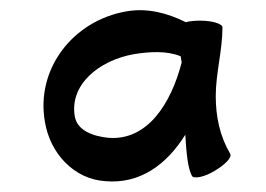

<svg xmlns="http://www.w3.org/2000/svg" viewBox="-20 -853 515 372"><path d="M426 -555C406 -589 398 -627 398 -667C398 -711 411 -755 411 -800C411 -807 391 -813 368 -813C357 -813 347 -812 340 -810C304 -828 265 -838 225 -831C121 -813 49 -719 67 -617C77 -556 123 -506 184 -502C251 -496 303 -534 339 -592C341 -557 344 -526 352 -512C356 -506 376 -510 396 -522C416 -534 430 -548 426 -555ZM190 -586C160 -589 130 -600 125 -627C114 -689 172 -736 239 -748C270 -753 303 -755 330 -744C331 -740 331 -736 332 -732C311 -651 265 -580 190 -586Z"/></svg>

Font: Nupuram Expanded Light
Style: Regular
Weight: 300
Width: 7
Designer: Santhosh Thottingal (santhosh.thottingal@gmail.com)
Foundry: SMC
Version: Version 1.000